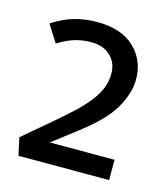

<svg xmlns="http://www.w3.org/2000/svg" viewBox="-73 -916 461 530"><g transform="rotate(15 158.0 -651.5)"><path d="M140 -800Q117 -800 95.5 -794Q74 -788 46 -771L15 -820Q45 -840 76 -849Q107 -858 142 -858Q211 -858 248.5 -822.5Q286 -787 286 -732Q286 -694 261.5 -650.5Q237 -607 170 -556L101 -503H286V-445H27L16 -495L97 -564Q128 -590 150.5 -611.5Q173 -633 187.5 -652.5Q202 -672 209 -691Q216 -710 216 -730Q216 -761 195.5 -780.5Q175 -800 140 -800Z"/></g></svg>

Font: Mukta Vaani
Style: Regular
Weight: 400
Designer: Noopur Datye, Girish Dalvi, Yashodeep Gholap, Pallavi Karambelkar
Foundry: Ek Type
Version: Version 2.538;PS 1.000;hotconv 16.6.51;makeotf.lib2.5.65220;